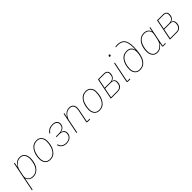

<svg xmlns="http://www.w3.org/2000/svg" viewBox="370 -2415 4278 4278"><g transform="rotate(-45 2509.0 -276.0)"><path d="M14 200 155 -506H176L154 -395H157Q227 -518 338 -518Q415 -518 458 -465.5Q501 -413 501 -330Q501 -236 472.5 -159.5Q444 -83 386.5 -35.5Q329 12 252 12Q190 12 150 -16.5Q110 -45 96 -93H93L35 200ZM252 -7Q336 -7 391.5 -65Q447 -123 467 -224L474 -259Q480 -292 480 -330Q480 -404 444 -451.5Q408 -499 338 -499Q276 -499 228 -459Q154 -399 135 -302L107 -160Q96 -103 133 -55Q170 -7 252 -7Z M786 12Q708 12 664 -39.5Q620 -91 620 -169Q620 -317 686 -417.5Q752 -518 870 -518Q948 -518 992 -466.5Q1036 -415 1036 -337Q1036 -189 970 -88.5Q904 12 786 12ZM788 -7Q871 -7 926 -64.5Q981 -122 1002 -225L1010 -265Q1015 -292 1015 -337Q1015 -408 978 -453.5Q941 -499 868 -499Q785 -499 730 -441.5Q675 -384 654 -281L646 -241Q641 -214 641 -169Q641 -98 678 -52.5Q715 -7 788 -7Z M1296 12Q1225 12 1179 -24Q1133 -60 1121 -118L1140 -123Q1152 -68 1193 -37.5Q1234 -7 1298 -7Q1359 -7 1401.5 -34Q1444 -61 1456 -115Q1460 -132 1460 -151Q1460 -198 1426 -224.5Q1392 -251 1329 -251H1237L1241 -270H1331Q1394 -270 1437.5 -294.5Q1481 -319 1491 -367Q1495 -386 1495 -405Q1495 -447 1463.5 -473Q1432 -499 1366 -499Q1309 -499 1270.5 -477.5Q1232 -456 1201 -409L1184 -418Q1247 -518 1368 -518Q1440 -518 1478 -487.5Q1516 -457 1516 -405Q1516 -344 1481.5 -307Q1447 -270 1386 -261V-259Q1481 -238 1481 -151Q1481 -78 1431 -33Q1381 12 1296 12Z M1639 0H1618L1719 -506H1740L1719 -401H1722Q1784 -518 1900 -518Q1963 -518 1997.5 -483.5Q2032 -449 2032 -386Q2032 -356 2025 -321L1965 -19H2050L2046 0H1968Q1945 0 1945 -19Q1945 -23 1947 -35L2004 -320Q2011 -358 2011 -383Q2011 -499 1897 -499Q1817 -499 1764 -437Q1714 -378 1701 -312Z M2338 12Q2260 12 2216 -39.5Q2172 -91 2172 -169Q2172 -317 2238 -417.5Q2304 -518 2422 -518Q2500 -518 2544 -466.5Q2588 -415 2588 -337Q2588 -189 2522 -88.5Q2456 12 2338 12ZM2340 -7Q2423 -7 2478 -64.5Q2533 -122 2554 -225L2562 -265Q2567 -292 2567 -337Q2567 -408 2530 -453.5Q2493 -499 2420 -499Q2337 -499 2282 -441.5Q2227 -384 2206 -281L2198 -241Q2193 -214 2193 -169Q2193 -98 2230 -52.5Q2267 -7 2340 -7Z M2700 0 2801 -506H2987Q3039 -506 3067.5 -480Q3096 -454 3096 -407Q3096 -348 3069.5 -311Q3043 -274 2997 -262V-260Q3072 -243 3072 -165Q3072 -86 3032.5 -43Q2993 0 2920 0ZM2725 -19H2920Q3025 -19 3045 -117Q3051 -146 3051 -165Q3051 -250 2958 -250H2771ZM2775 -269H2951Q2997 -269 3029 -294Q3061 -319 3069 -359Q3075 -389 3075 -407Q3075 -487 2987 -487H2818Z M3356 -673Q3336 -673 3336 -689Q3336 -691 3338 -703Q3343 -722 3365 -722Q3385 -722 3385 -706Q3385 -704 3383 -692Q3378 -673 3356 -673ZM3315 0H3237Q3214 0 3214 -19Q3214 -23 3216 -35L3311 -506H3332L3234 -19H3319Z M3616 12Q3538 12 3494 -39.5Q3450 -91 3450 -169Q3450 -311 3515 -408.5Q3580 -506 3698 -506Q3766 -506 3806.5 -472Q3847 -438 3858 -381H3861V-457Q3861 -622 3802 -681Q3750 -733 3659 -733Q3628 -733 3588 -729L3592 -748Q3624 -752 3661 -752Q3758 -752 3815 -695Q3881 -629 3881 -459Q3881 -221 3812.5 -104.5Q3744 12 3616 12ZM3618 -7Q3704 -7 3758.5 -64.5Q3813 -122 3835 -226L3842 -260Q3848 -290 3848 -323Q3848 -399 3809.5 -443Q3771 -487 3696 -487Q3613 -487 3558 -429.5Q3503 -372 3482 -271L3476 -241Q3471 -214 3471 -169Q3471 -98 3508 -52.5Q3545 -7 3618 -7Z M4433 0H4355Q4332 0 4332 -19Q4332 -23 4334 -35L4349 -111H4346Q4276 12 4165 12Q4088 12 4045 -40.5Q4002 -93 4002 -176Q4002 -270 4030.5 -346.5Q4059 -423 4116.5 -470.5Q4174 -518 4251 -518Q4313 -518 4353 -489.5Q4393 -461 4407 -413H4410L4428 -506H4449L4352 -19H4437ZM4165 -7Q4227 -7 4275 -47Q4349 -107 4368 -204L4396 -346Q4407 -403 4370 -451Q4333 -499 4251 -499Q4167 -499 4111.5 -441Q4056 -383 4036 -282L4029 -247Q4023 -214 4023 -176Q4023 -102 4059 -54.5Q4095 -7 4165 -7Z M4562 0 4663 -506H4849Q4901 -506 4929.5 -480Q4958 -454 4958 -407Q4958 -348 4931.5 -311Q4905 -274 4859 -262V-260Q4934 -243 4934 -165Q4934 -86 4894.5 -43Q4855 0 4782 0ZM4587 -19H4782Q4887 -19 4907 -117Q4913 -146 4913 -165Q4913 -250 4820 -250H4633ZM4637 -269H4813Q4859 -269 4891 -294Q4923 -319 4931 -359Q4937 -389 4937 -407Q4937 -487 4849 -487H4680Z"/></g></svg>

Font: IBM Plex Sans Thin
Style: Italic
Weight: 100
Italic angle: -11.31°
Designer: Mike Abbink, Paul van der Laan, Pieter van Rosmalen
Foundry: Bold Monday
Version: Version 3.0